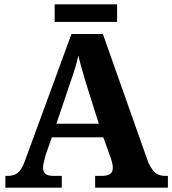

<svg xmlns="http://www.w3.org/2000/svg" viewBox="-20 -872 800 892"><path d="M5 0V-55H16Q34 -55 48 -60.5Q62 -66 74 -81.5Q86 -97 97 -128L312 -714H458L669 -117Q679 -96 690 -81.5Q701 -67 715 -61Q729 -55 747 -55H760V0H422V-55H457Q476 -55 490 -63Q504 -71 504 -92Q504 -100 502.5 -108Q501 -116 499 -123.5Q497 -131 495 -137L460 -234H221L192 -152Q190 -143 187 -132.5Q184 -122 182 -111.5Q180 -101 180 -93Q180 -74 191 -64.5Q202 -55 227 -55H267V0ZM242 -297H439L381 -481Q372 -512 362 -546Q352 -580 344 -614Q339 -591 333 -569.5Q327 -548 320 -527Q313 -506 305 -484ZM234 -770V-852H524V-770Z"/></svg>

Font: Noto Serif Hentaigana EL
Style: Regular
Weight: 400
Designer: Kazuhiro Yamada
Foundry: nipponia
Version: Version 1.000